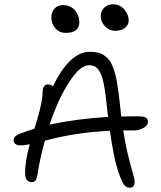

<svg xmlns="http://www.w3.org/2000/svg" viewBox="-20 -936 753 898"><path d="M518.1 -792Q491.2 -792 471.2 -813Q451.2 -834 451.2 -860.8Q451.2 -884.3 467.5 -900.1Q483.9 -916 508.8 -916Q540.5 -916 561.3 -891.8Q582 -867.7 582 -839.8Q582 -821.3 565.9 -806.6Q549.8 -792 518.1 -792ZM287.1 -782.2Q257.8 -782.2 239 -803.5Q220.2 -824.7 220.2 -856Q220.2 -879.4 235.1 -895.8Q250 -912.1 273.9 -912.1Q310.1 -912.1 330.6 -887.9Q351.1 -863.8 351.1 -833Q351.1 -782.2 287.1 -782.2ZM43.9 -277.8Q43.9 -289.1 50 -296.4Q56.2 -303.7 71.8 -310.1Q107.9 -324.2 141.1 -334Q154.8 -378.9 160.4 -398.9Q166 -418.9 172.6 -451.2Q179.2 -483.4 179.2 -505.9Q179.2 -522 185.8 -531.5Q192.4 -541 204.1 -541Q217.8 -541 228 -532.2Q265.1 -611.3 309.3 -652.6Q353.5 -693.8 398.9 -693.8Q419.9 -693.8 436.3 -690.4Q452.6 -687 465.6 -678Q478.5 -668.9 488 -658.7Q497.6 -648.4 505.4 -629.2Q513.2 -609.9 518.3 -592Q523.4 -574.2 528.3 -544.2Q533.2 -514.2 536.4 -488.3Q539.6 -462.4 543.9 -420.9Q544.4 -416 545.4 -406Q546.4 -396 546.9 -391.1Q571.8 -392.1 623 -392.1Q652.8 -392.1 662.4 -386Q671.9 -379.9 671.9 -365.2Q671.9 -350.6 652.3 -338.4Q632.8 -326.2 606.9 -326.2H556.2Q566.4 -260.3 580.1 -205.6Q593.8 -150.9 601.8 -124Q609.9 -97.2 609.9 -85.9Q609.9 -58.1 586.9 -58.1Q568.4 -58.1 557.1 -76.2Q545.9 -94.2 529.8 -144Q511.2 -202.1 494.1 -324.2Q332 -316.9 189.9 -277.8Q167 -195.8 154.8 -117.2Q149.9 -84 129.9 -84Q113.8 -84 105.5 -94.5Q97.2 -105 97.2 -130.9Q97.2 -178.7 119.1 -261.2Q91.3 -255.9 76.2 -255.9Q61 -255.9 52.5 -262.5Q43.9 -269 43.9 -277.8ZM396 -630.9Q355 -630.9 304 -553Q252.9 -475.1 211.9 -353Q337.9 -380.4 485.8 -389.2Q481.9 -415 481 -429.2Q476.6 -468.8 473.4 -493.7Q470.2 -518.6 465.3 -543.7Q460.4 -568.8 454.6 -583.3Q448.7 -597.7 440.4 -609.6Q432.1 -621.6 421.4 -626.2Q410.6 -630.9 396 -630.9Z"/></svg>

Font: Shantell Sans Irregular Bouncy
Style: Regular
Weight: 300
Designer: Stephen Nixon, Anya Danilova, Shantell Martin
Foundry: Arrow Type
Version: Version 1.006;[9816181b4]